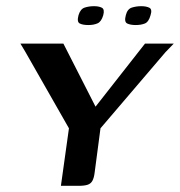

<svg xmlns="http://www.w3.org/2000/svg" viewBox="-20 -601 582 621"><path d="M419 -520Q402 -520 391.5 -525Q381 -530 387 -552Q392 -572 406.5 -576.5Q421 -581 437 -581Q453 -581 463 -576Q473 -571 467 -552Q461 -530 448.5 -525Q436 -520 419 -520ZM266 -520Q248 -520 238 -525Q228 -530 234 -552Q240 -572 254 -576.5Q268 -581 284 -581Q300 -581 309.5 -576Q319 -571 314 -552Q308 -531 295.5 -525.5Q283 -520 266 -520ZM177 0 203 -186 61 -435 46 -460H185L289 -256L449 -460H542L515 -432L305 -186L286 -42Q284 -26 279 -16.5Q274 -7 263.5 -3.5Q253 0 235 0Z"/></svg>

Font: Genos Thin Medium
Style: Italic
Weight: 500
Italic angle: -8°
Version: Version 1.010